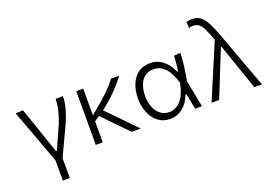

<svg xmlns="http://www.w3.org/2000/svg" viewBox="-121 -1108 2395 1668"><g transform="rotate(-20 1077.0 -274.0)"><path d="M213 194.5V7Q195 -41.5 176.8 -91Q158.5 -140.5 141 -187.5L109 -275.5Q89 -329.5 68.2 -385.5Q47.5 -441.5 27.5 -495.5L97 -498Q120.5 -429.5 148.5 -348.2Q176.5 -267 201.5 -194L245 -67.5H252.5Q301 -174 346.5 -277.5Q394 -391 397 -495.5H465Q463.5 -436 445.5 -373.8Q427.5 -311.5 401.5 -255.5Q371 -189.5 339.8 -123.5Q308.5 -57.5 277.5 9V192Z M588 0V-495.5L652.5 -498V-250L703 -292Q773.5 -349 824.8 -399.8Q876 -450.5 909 -495.5H985.5Q959.5 -461.5 928 -425.8Q896.5 -390 853.5 -349.2Q810.5 -308.5 750 -260L842 -166Q879 -128 921 -85Q963 -42 1004 0H919.5Q886.5 -34.5 854.8 -67Q823 -99.5 790.5 -133L700 -226.5L652.5 -195V0Z M1276.5 10Q1210 10 1163.8 -26.5Q1117.5 -63 1093.5 -122.5Q1069.5 -182 1069.5 -249.5Q1069.5 -323 1092.8 -381.2Q1116 -439.5 1160.8 -473Q1205.5 -506.5 1270.5 -506.5Q1339 -506.5 1390 -465.2Q1441 -424 1470.5 -356H1478.5Q1484.5 -394 1487.2 -429Q1490 -464 1491.5 -495.5L1552.5 -499.5Q1550 -437 1541.5 -372.2Q1533 -307.5 1521.5 -247.5Q1534 -185.5 1545.8 -123.8Q1557.5 -62 1569.5 0H1507Q1499.5 -36.5 1492.2 -73Q1485 -109.5 1477.5 -145.5H1470.5Q1442.5 -72 1391.8 -31Q1341 10 1276.5 10ZM1288 -49Q1346.5 -49 1393 -99.2Q1439.5 -149.5 1460.5 -257Q1429.5 -360 1384.5 -403.2Q1339.5 -446.5 1284 -446.5Q1232 -446.5 1199.2 -420Q1166.5 -393.5 1151 -348.5Q1135.5 -303.5 1135.5 -249Q1135.5 -198.5 1152.2 -152.8Q1169 -107 1203 -78Q1237 -49 1288 -49Z M1658.5 0Q1687 -67.5 1717.8 -140.5Q1748.5 -213.5 1777.5 -282Q1799.5 -334 1823.5 -391.2Q1847.5 -448.5 1871.5 -505Q1848 -570.5 1829.5 -609.8Q1811 -649 1789 -666.2Q1767 -683.5 1734 -683.5Q1729 -683.5 1719 -682.5Q1709 -681.5 1697 -677.5L1693 -734Q1705 -737.5 1718.2 -739.5Q1731.5 -741.5 1745 -741.5Q1789.5 -741.5 1820 -720.2Q1850.5 -699 1875.2 -654Q1900 -609 1926 -539L2019.5 -284.5Q2044 -218 2061.8 -170.2Q2079.5 -122.5 2094.2 -82.5Q2109 -42.5 2124.5 0H2053.5Q2031.5 -64.5 2009.2 -129Q1987 -193.5 1964.5 -259L1907 -425.5H1899.5L1831 -256Q1804.5 -189 1779 -125.5Q1753.5 -62 1728.5 0Z"/></g></svg>

Font: Commissioner Light
Style: Regular
Weight: 300
Designer: Kostas Bartsokas
Foundry: Kostas Bartsokas
Version: Version 1.000; ttfautohint (v1.8.3)